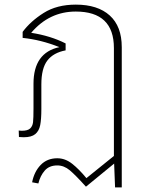

<svg xmlns="http://www.w3.org/2000/svg" viewBox="-20 -588 658 831"><path d="M507 -384V223H478L474 120L352 220Q307 170 282 149Q257 128 228 128Q193 128 173.5 150.5Q154 173 146 206L119 201Q128 155 156 126Q184 97 228 97Q262 97 292 120.5Q322 144 354 183L473 87V-380Q473 -538 308 -538Q193 -538 115 -446Q199 -433 264 -400V-370Q211 -360 185 -326Q159 -292 159 -223V-116Q159 -72 154 -46.5Q149 -21 132.5 -7.5Q116 6 83 6Q72 6 62 5L61 -23Q67 -22 74 -22Q100 -22 110.5 -32Q121 -42 123 -59Q125 -76 125 -120V-226Q125 -360 237 -384Q157 -416 78 -424V-450Q112 -496 169 -532Q226 -568 308 -568Q403 -568 455 -521Q507 -474 507 -384Z"/></svg>

Font: FiraGO UltraLight
Style: Regular
Weight: 200
Designer: bBox Type
Foundry: bBox Type GmbH
Version: Version 1.001